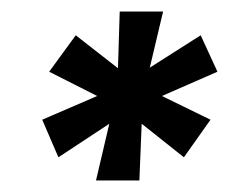

<svg xmlns="http://www.w3.org/2000/svg" viewBox="-20 -706 396 332"><path d="M146 -394 169 -492 81 -434 53 -499 148 -540 65 -582 111 -645 184 -588 187 -686H262L239 -589L327 -645L356 -582L260 -540L344 -499L298 -434L225 -492L221 -394Z"/></svg>

Font: Archivo Narrow SemiBold
Style: Italic
Weight: 600
Italic angle: -8°
Designer: Hector Gatti
Foundry: Omnibus-Type
Version: Version 3.002